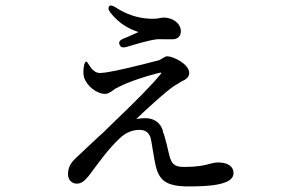

<svg xmlns="http://www.w3.org/2000/svg" viewBox="-20 -611 1040 689"><path d="M289 -390C286 -389 283 -384 281 -373C279 -360 278 -345 282 -332C292 -303 326 -274 358 -274C367 -274 374 -279 386 -287C389 -290 395 -294 406 -299C444 -319 510 -339 541 -347C562 -352 563 -352 553 -341C526 -307 455 -236 395 -179L350 -135C337 -124 327 -114 313 -101L263 -54C243 -36 224 -19 224 14C224 37 240 48 255 48C270 48 281 41 296 23C299 20 306 10 312 2C338 -33 372 -80 412 -117C432 -135 455 -145 481 -145C506 -145 517 -130 521 -114C524 -102 525 -92 527 -80L530 -63C532 -51 534 -38 536 -29C548 37 575 58 658 58C724 58 818 54 818 11C818 -16 795 -28 762 -28C752 -28 744 -26 732 -23C715 -18 691 -12 639 -12C606 -12 595 -23 587 -56C582 -80 575 -106 569 -127L565 -137V-138C565 -138 565 -142 561 -151C550 -176 527 -187 501 -187C491 -187 480 -186 469 -184C511 -224 572 -280 604 -302C607 -304 615 -309 621 -312L630 -318C645 -325 659 -332 659 -349C659 -381 602 -409 580 -409C575 -409 570 -406 562 -401C563 -402 562 -401 561 -401C560 -400 557 -397 548 -394C547 -394 545 -393 543 -393C498 -381 372 -349 339 -349C323 -349 311 -360 302 -374C295 -385 292 -391 289 -390ZM376 -566C410 -522 450 -505 477 -496L439 -479L422 -472C410 -467 405 -460 409 -451C412 -442 420 -439 432 -442C466 -452 515 -467 543 -470C552 -471 560 -470 568 -470H580H599C619 -470 629 -483 629 -498C629 -531 595 -548 568 -548C563 -548 558 -547 553 -546C552 -546 550 -546 548 -545C540 -544 530 -543 516 -544C474 -546 434 -559 394 -585C383 -592 376 -593 372 -589C368 -584 368 -576 376 -566Z"/></svg>

Font: 寒蝉锦书宋 Text
Style: Regular
Weight: 400
Designer: 寒蝉锦书宋{Warren} 思源宋体{Ryoko NISHIZUKA 西塚涼子 (kana & ideographs); Frank Grießhammer (Latin, Greek & Cyrillic); Wenlong ZHANG 
Foundry: Adobe & ChillType
Version: Version 2.000;Glyphs 3.1.1 (3135)